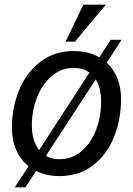

<svg xmlns="http://www.w3.org/2000/svg" viewBox="-20 -740 568 820"><path d="M497 -318Q497 -228 466 -152.5Q435 -77 375.5 -32.5Q316 12 234 12Q177 12 134 -10L89 60H43L102 -30Q68 -57 49.5 -99Q31 -141 31 -194Q31 -283 62.5 -357.5Q94 -432 153.5 -477Q213 -522 295 -522Q359 -522 404 -495L453 -570H499L436 -472Q465 -445 481 -406Q497 -367 497 -318ZM147 -99 362 -430Q334 -450 295 -450Q241 -450 200 -414.5Q159 -379 137.5 -322.5Q116 -266 116 -205Q116 -138 147 -99ZM412 -307Q412 -364 389 -401L176 -74Q201 -60 234 -60Q289 -60 329.5 -95.5Q370 -131 391 -187.5Q412 -244 412 -307ZM336 -720H432L300 -562H260Z"/></svg>

Font: Thasadith
Style: Bold Italic
Weight: 700
Italic angle: -9°
Designer: Cadson Demak Co.,Ltd.
Foundry: Cadson Demak Co.,Ltd.
Version: Version 1.000; ttfautohint (v1.6)